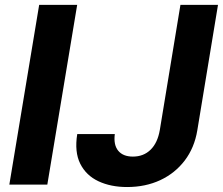

<svg xmlns="http://www.w3.org/2000/svg" viewBox="-20 -747 902 777"><path d="M292.3 -727.3 171.5 0H17.8L138.5 -727.3ZM710.2 -727.3H862.2L778.4 -219.1Q766.7 -148.8 727.5 -97.3Q688.2 -45.8 628.4 -17.9Q568.5 9.9 494.3 9.9Q428.3 9.9 378.4 -13.5Q328.5 -36.9 304.7 -84.5Q280.9 -132.1 292.6 -204.5H444.6Q438.9 -160.5 458.5 -136.9Q478 -113.3 517.8 -113.3Q561.1 -113.3 589.5 -141.2Q617.9 -169 626.8 -221.2Z"/></svg>

Font: Inter UI
Style: Bold Italic
Weight: 700
Italic angle: 9.39999°
Designer: Rasmus Andersson
Foundry: rsms
Version: 3.2;8d6f07862